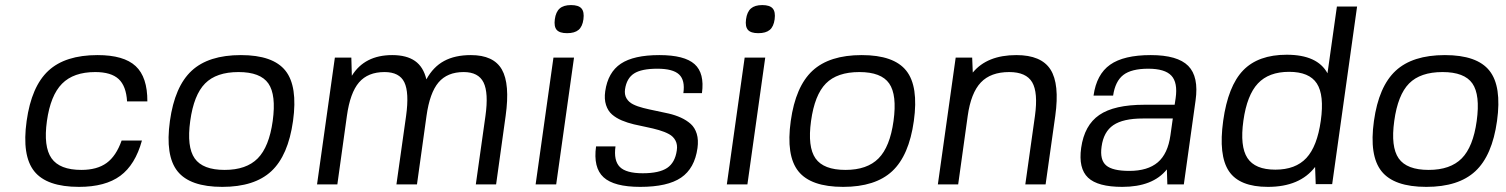

<svg xmlns="http://www.w3.org/2000/svg" viewBox="-20 -727 5937 757"><path d="M459.5 -172.9H539.6Q513.2 -77.1 454.1 -33.7Q395 9.8 291.5 9.8Q164.1 9.8 115 -51.8Q65.9 -113.3 85 -250Q104 -386.2 170.7 -448Q237.3 -509.8 364.7 -509.8Q468.3 -509.8 514.9 -466.3Q561.5 -422.9 561 -327.1H481Q477.5 -387.7 447.8 -415.3Q418 -442.9 355.5 -442.9Q270 -442.9 224.6 -397Q179.2 -351.1 165 -250Q150.9 -148.9 183.1 -103Q215.3 -57.1 300.8 -57.1Q362.8 -57.1 400.4 -84.5Q438 -111.8 459.5 -172.9Z M929.7 -509.8Q1056.6 -509.8 1105.5 -448.2Q1154.3 -386.7 1135.3 -250Q1116.2 -113.8 1049.8 -52Q983.4 9.8 856.4 9.8Q729 9.8 679.9 -51.8Q630.9 -113.3 649.9 -250Q668.9 -386.2 735.6 -448Q802.2 -509.8 929.7 -509.8ZM730 -250Q715.8 -147.9 747.6 -102.5Q779.3 -57.1 865.7 -57.1Q951.2 -57.1 996.1 -102.5Q1041 -147.9 1055.2 -250Q1069.3 -353 1038.1 -397.9Q1006.8 -442.9 920.4 -442.9Q833 -442.9 788.6 -397.9Q744.1 -353 730 -250Z M1496.1 -442.9Q1430.7 -442.9 1395.5 -402.1Q1360.4 -361.3 1347.7 -270L1310.1 0H1230L1300.3 -500H1365.2L1367.2 -428.2Q1417.5 -509.8 1526.4 -509.8Q1583 -509.8 1616.2 -486.6Q1649.4 -463.4 1661.1 -414.1Q1688 -463.4 1731 -486.6Q1773.9 -509.8 1836.4 -509.8Q1926.3 -509.8 1958.7 -452.9Q1991.2 -396 1973.6 -270L1936 0H1856L1894 -270Q1906.7 -360.8 1886.5 -401.9Q1866.2 -442.9 1808.1 -442.9Q1743.7 -442.9 1709 -402.1Q1674.3 -361.3 1661.6 -270L1624 0H1543L1581.1 -270Q1593.8 -362.3 1574.2 -402.6Q1554.7 -442.9 1496.1 -442.9Z M2172.9 0H2091.8L2162.1 -500H2243.2ZM2231.4 -707Q2261.2 -707 2272.7 -693.6Q2284.2 -680.2 2280.3 -650.9Q2276.4 -622.1 2261 -609.1Q2245.6 -596.2 2215.8 -596.2Q2186.5 -596.2 2175 -609.1Q2163.6 -622.1 2167.5 -650.9Q2171.4 -680.2 2186.8 -693.6Q2202.1 -707 2231.4 -707Z M2444.3 -375Q2441.4 -354 2450.2 -339.1Q2459 -324.2 2476.1 -315.7Q2493.2 -307.1 2516.4 -301.3Q2539.6 -295.4 2565.2 -290.3Q2590.8 -285.2 2616.5 -279.3Q2642.1 -273.4 2664.6 -263.2Q2687 -252.9 2703.4 -238.3Q2719.7 -223.6 2727.1 -199.5Q2734.4 -175.3 2730 -143.1Q2718.8 -63 2665.3 -26.6Q2611.8 9.8 2504.4 9.8Q2400.9 9.8 2359.6 -28.1Q2318.4 -65.9 2330.1 -149.9H2406.7Q2398.9 -93.8 2423.8 -68.8Q2448.7 -43.9 2514.2 -43.9Q2579.1 -43.9 2610.4 -64.9Q2641.6 -85.9 2648.4 -133.8Q2651.9 -156.2 2643.3 -172.6Q2634.8 -189 2617.7 -198.2Q2600.6 -207.5 2577.9 -214.1Q2555.2 -220.7 2529.8 -225.8Q2504.4 -231 2479.2 -236.8Q2454.1 -242.7 2431.6 -252.2Q2409.2 -261.7 2393.1 -275.6Q2377 -289.6 2369.4 -313Q2361.8 -336.4 2366.2 -367.2Q2377 -441.9 2427.7 -475.8Q2478.5 -509.8 2579.6 -509.8Q2678.7 -509.8 2718.5 -474.1Q2758.3 -438.5 2747.6 -359.9H2674.3Q2681.6 -410.6 2657.5 -433.3Q2633.3 -456.1 2571.8 -456.1Q2509.3 -456.1 2480 -437.3Q2450.7 -418.5 2444.3 -375Z M2926.8 0H2845.7L2916 -500H2997.1ZM2985.4 -707Q3015.1 -707 3026.6 -693.6Q3038.1 -680.2 3034.2 -650.9Q3030.3 -622.1 3014.9 -609.1Q2999.5 -596.2 2969.7 -596.2Q2940.4 -596.2 2929 -609.1Q2917.5 -622.1 2921.4 -650.9Q2925.3 -680.2 2940.7 -693.6Q2956.1 -707 2985.4 -707Z M3377.4 -509.8Q3504.4 -509.8 3553.2 -448.2Q3602.1 -386.7 3583 -250Q3564 -113.8 3497.6 -52Q3431.2 9.8 3304.2 9.8Q3176.8 9.8 3127.7 -51.8Q3078.6 -113.3 3097.7 -250Q3116.7 -386.2 3183.3 -448Q3250 -509.8 3377.4 -509.8ZM3177.7 -250Q3163.6 -147.9 3195.3 -102.5Q3227.1 -57.1 3313.5 -57.1Q3398.9 -57.1 3443.8 -102.5Q3488.8 -147.9 3502.9 -250Q3517.1 -353 3485.8 -397.9Q3454.6 -442.9 3368.2 -442.9Q3280.8 -442.9 3236.3 -397.9Q3191.9 -353 3177.7 -250Z M3815.4 -440.9Q3872.1 -509.8 3987.3 -509.8Q4085.4 -509.8 4121.8 -452.9Q4158.2 -396 4140.6 -270L4102.5 0H4022.5L4060.5 -270Q4073.2 -362.3 4049.6 -402.6Q4025.9 -442.9 3959 -442.9Q3886.2 -442.9 3847.2 -401.9Q3808.1 -360.8 3795.4 -270L3757.8 0H3677.7L3748 -500H3813Z M4582.5 0 4580.6 -59.1Q4525.4 9.8 4404.8 9.8Q4308.1 9.8 4269.8 -26.6Q4231.4 -63 4242.7 -144Q4255.4 -233.4 4314.2 -273.7Q4373 -314 4491.7 -314H4611.3L4615.2 -339.8Q4624 -401.4 4598.4 -428.7Q4572.8 -456.1 4507.3 -456.1Q4440.9 -456.1 4408.9 -431.4Q4377 -406.7 4368.7 -350.1H4291.5Q4303.2 -434.1 4356.9 -471.9Q4410.6 -509.8 4517.1 -509.8Q4622.6 -509.8 4664.8 -467.3Q4707 -424.8 4693.8 -331.1L4647.5 0ZM4604 -259.8H4485.8Q4408.2 -259.8 4369.6 -233.6Q4331.1 -207.5 4323.2 -148.9Q4315.9 -96.7 4341.1 -75Q4366.2 -53.2 4432.6 -53.2Q4504.9 -53.2 4544.7 -86.9Q4584.5 -120.6 4594.7 -193.8Z M4979 9.8Q4866.7 9.8 4825.2 -52.2Q4783.7 -114.3 4802.7 -251Q4821.8 -387.7 4881.3 -449.5Q4940.9 -511.2 5053.2 -511.2Q5174.3 -511.2 5213.9 -438L5251 -701.2H5330.6L5232.4 -1H5167.5L5165 -68.8Q5105 9.8 4979 9.8ZM5008.3 -58.1Q5087.9 -58.1 5130.6 -104Q5173.3 -149.9 5187.5 -251Q5201.7 -352.1 5171.9 -397.9Q5142.1 -443.8 5062.5 -443.8Q4982.4 -443.8 4939.5 -397.9Q4896.5 -352.1 4882.3 -251Q4868.2 -149.9 4898.2 -104Q4928.2 -58.1 5008.3 -58.1Z M5676.8 -509.8Q5803.7 -509.8 5852.5 -448.2Q5901.4 -386.7 5882.3 -250Q5863.3 -113.8 5796.9 -52Q5730.5 9.8 5603.5 9.8Q5476.1 9.8 5427 -51.8Q5377.9 -113.3 5397 -250Q5416 -386.2 5482.7 -448Q5549.3 -509.8 5676.8 -509.8ZM5477.1 -250Q5462.9 -147.9 5494.6 -102.5Q5526.4 -57.1 5612.8 -57.1Q5698.2 -57.1 5743.2 -102.5Q5788.1 -147.9 5802.2 -250Q5816.4 -353 5785.2 -397.9Q5753.9 -442.9 5667.5 -442.9Q5580.1 -442.9 5535.6 -397.9Q5491.2 -353 5477.1 -250Z"/></svg>

Font: Fivo Sans
Style: Italic
Weight: 400
Designer: Alexander Slobzheninov
Foundry: Alexander Slobzheninov
Version: 1.0